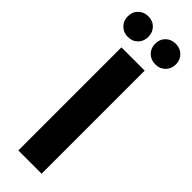

<svg xmlns="http://www.w3.org/2000/svg" viewBox="-305 -910 922 922"><g transform="rotate(45 156.5 -448.5)"><path d="M77 -700H235V0H77ZM63 -897Q94 -897 113.5 -877Q133 -857 133 -827Q133 -797 113.5 -777Q94 -757 63 -757Q33 -757 13 -777Q-7 -797 -7 -827Q-7 -858 13 -877.5Q33 -897 63 -897ZM250 -897Q280 -897 300 -877Q320 -857 320 -827Q320 -797 300 -777Q280 -757 250 -757Q219 -757 199 -777Q179 -797 179 -827Q179 -858 199 -877.5Q219 -897 250 -897Z"/></g></svg>

Font: Alexandria SemiBold
Style: Regular
Weight: 600
Designer: Mohamed Gaber
Foundry: Kief Type Foundry
Version: Version 5.100